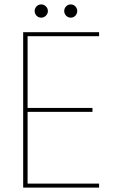

<svg xmlns="http://www.w3.org/2000/svg" viewBox="-20 -850 519 870"><path d="M105 -686V-361H399V-343H105V-18H429V0H85V-704H429V-686ZM167 -770Q154 -770 145.5 -779Q137 -788 137 -800Q137 -812 145.5 -821Q154 -830 167 -830Q179 -830 188 -821Q197 -812 197 -800Q197 -788 188 -779Q179 -770 167 -770ZM301 -770Q288 -770 279.5 -779Q271 -788 271 -800Q271 -812 279.5 -821Q288 -830 301 -830Q313 -830 321.5 -821Q330 -812 330 -800Q330 -788 321.5 -779Q313 -770 301 -770Z"/></svg>

Font: Fz Poppins Thin
Style: Regular
Weight: 100
Designer: Ninad Kale (Devanagari), Jonny Pinhorn (Latin)
Foundry: Indian Type Foundry
Version: Vit hóa bi Vntype.Com & FontZin.Com